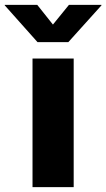

<svg xmlns="http://www.w3.org/2000/svg" viewBox="-83 -770 438 790"><path d="M50.8 0V-529.3H220.2V0ZM70.3 -750 134.8 -668.9 200.7 -750H334.5V-748L198.2 -596.7H71.3L-63.5 -748V-750Z"/></svg>

Font: Inter 24pt ExtraBold
Style: Regular
Weight: 800
Designer: Rasmus Andersson
Foundry: rsms
Version: Version 4.001;git-66647c0bb